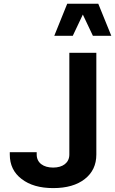

<svg xmlns="http://www.w3.org/2000/svg" viewBox="-20 -988 608 1014"><path d="M499 -968.3H335L266.6 -798.8H364.3L417.5 -911.1L470.7 -798.8H567.9ZM261.2 5.4C331.5 5.4 387.2 -10.7 427.7 -42.5C468.3 -74.2 488.8 -117.2 488.8 -171.9V-709H346.2V-171.9C346.2 -128.4 312 -103 260.7 -103C208.5 -103 173.8 -128.4 173.8 -171.9V-184.1H31.7V-171.9C31.7 -117.7 52.2 -74.7 93.8 -43C135.3 -10.7 190.9 5.4 261.2 5.4Z"/></svg>

Font: Estedad Bold
Style: Regular
Weight: 700
Designer: Amin Abedi
Version: Version 7.3